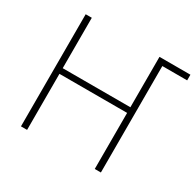

<svg xmlns="http://www.w3.org/2000/svg" viewBox="-154 -887 1081 1059"><g transform="rotate(30 386.5 -357.0)"><path d="M102 0V-714H141V-393H572V-714H769V-678H611V0H572V-357H141V0Z"/></g></svg>

Font: Noto Sans ExtraLight
Style: Regular
Weight: 200
Designer: Monotype Design Team
Foundry: Monotype Imaging Inc.
Version: Version 2.007